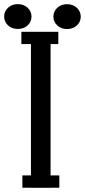

<svg xmlns="http://www.w3.org/2000/svg" viewBox="-59 -901 407 921"><path d="M183.6 -710.9V0H89.4V-710.9ZM43.5 -689.5V-748.5H220.7V-689.5ZM48.3 -0.5V-59.6H225.6V-0.5ZM-39.2 -821.4Q-39.2 -846.6 -20.5 -863.9Q-1.9 -881.2 26.4 -881.2Q55.1 -881.2 73.6 -863.9Q92.1 -846.6 92.1 -821.4Q92.1 -796.6 73.6 -779.3Q55.1 -762.1 26.4 -762.1Q-1.9 -762.1 -20.5 -779.3Q-39.2 -796.6 -39.2 -821.4ZM197.1 -821Q197.1 -846.2 215.6 -863.5Q234.2 -880.9 262.6 -880.9Q291.1 -880.9 309.7 -863.5Q328.3 -846.2 328.3 -821Q328.3 -796.2 309.7 -779Q291.1 -761.7 262.6 -761.7Q234.2 -761.7 215.6 -779Q197.1 -796.2 197.1 -821Z"/></svg>

Font: Vazirmatn
Style: Regular
Weight: 400
Designer: Saber Rastikerdar
Foundry: Saber Rastikerdar
Version: Version 33.003;September 2, 2022;FontCreator 14.0.0.2862 64-